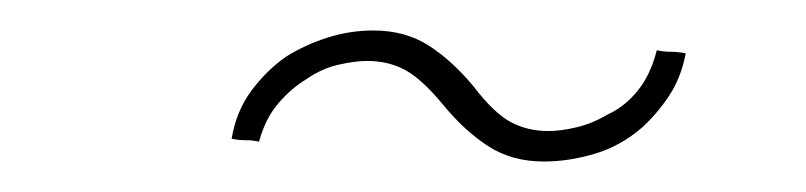

<svg xmlns="http://www.w3.org/2000/svg" viewBox="-20 -563 529 126"><path d="M271 -494Q257 -511 246 -517Q235 -523 221 -523Q213 -523 202 -520.5Q191 -518 181 -511Q171 -505 162.5 -495Q154 -485 150 -470Q146 -471 141 -471Q136 -471 132 -472Q135 -490 145 -503.5Q155 -517 168 -526Q181 -534 195.5 -538.5Q210 -543 225 -543Q246 -543 261.5 -533Q277 -523 291 -506Q304 -489 315 -483Q326 -477 340 -477Q348 -477 358.5 -479.5Q369 -482 379 -488Q390 -493 398.5 -503.5Q407 -514 411 -530Q416 -529 420.5 -529Q425 -529 430 -528Q427 -512 419 -500Q411 -488 401 -479Q387 -467 370 -462Q353 -457 337 -457Q316 -457 300.5 -467Q285 -477 271 -494Z"/></svg>

Font: Josefin Slab Light
Style: Italic
Weight: 300
Italic angle: -12°
Designer: Santiago Orozco
Foundry: Typemade
Version: Version 2.000